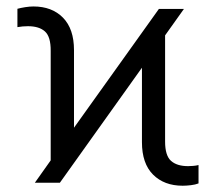

<svg xmlns="http://www.w3.org/2000/svg" viewBox="-20 -574 679 603"><path d="M89.4 0 139.2 -70.3V-414.1Q139.6 -458.5 121.3 -475.1Q103 -491.7 67.9 -491.7Q51.3 -491.7 34.7 -488.8V-546.4Q45.4 -549.3 59.3 -551.5Q73.2 -553.7 85 -553.7Q143.1 -553.7 177.7 -518.6Q212.4 -483.4 212.4 -416.5V-172.9L479 -545.9H557.6L498.5 -462.9V-129.4Q498.5 -85.4 517.1 -68.8Q535.6 -52.2 570.8 -52.2Q578.1 -52.2 586.9 -53Q595.7 -53.7 603.5 -55.7V2Q593.8 5.9 579.6 7.6Q565.4 9.3 553.7 9.3Q495.6 9.3 460.7 -25.6Q425.8 -60.5 425.8 -127.4V-361.3L168 0Z"/></svg>

Font: Inter Display Light
Style: Regular
Weight: 300
Designer: Rasmus Andersson
Foundry: rsms
Version: Version 4.000;git-a52131595